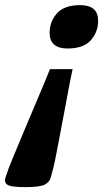

<svg xmlns="http://www.w3.org/2000/svg" viewBox="-76 -546 426 768"><path d="M194.5 -352Q122.5 -352 122.5 -415Q122.5 -459.5 151.8 -492.5Q181 -525.5 244.5 -525.5Q316.5 -525.5 316.5 -463Q316.5 -418 287.2 -385Q258 -352 194.5 -352ZM-54 164 -40.5 125Q-36.5 114 -22.2 79.8Q-8 45.5 11.8 -1.8Q31.5 -49 53 -99.8Q74.5 -150.5 93.5 -195.5Q112.5 -240.5 124 -269.5H214.5Q208 -240.5 199.5 -195.5Q191 -150.5 181.5 -99.8Q172 -49 163 -1.8Q154 45.5 147.2 79.8Q140.5 114 137.5 125L127 164Q122 182.5 103 192.5Q84 202.5 25.5 202.5Q-33.5 202.5 -47 192.5Q-60.5 182.5 -54 164Z"/></svg>

Font: Newsreader 6pt SemiBold
Style: Italic
Weight: 600
Italic angle: -17°
Designer: Hugues Gentile
Foundry: Production Type
Version: Version 1.003; ttfautohint (v1.8.3)